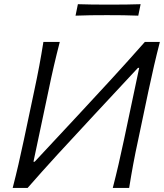

<svg xmlns="http://www.w3.org/2000/svg" viewBox="-20 -918 801 938"><path d="M42 0Q57.5 -60 70.2 -115.2Q83 -170.5 97 -236.5L147 -473Q161.5 -540.5 172 -596.8Q182.5 -653 192 -713H272Q256.5 -653 243.5 -597Q230.5 -541 216.5 -473L143.5 -128H149.5L362 -356Q442 -442 523.8 -531Q605.5 -620 687.5 -713H761Q745.5 -653 732.5 -596.8Q719.5 -540.5 705 -472.5L655.5 -237Q641 -170.5 630.8 -115.2Q620.5 -60 611 0H531Q546.5 -60 559.2 -115.2Q572 -170.5 586 -236.5L660 -586.5H654L438 -354.5Q339.5 -249 261.8 -164Q184 -79 115 0ZM349 -841.5 360.5 -897.5Q395 -896 433.2 -895.8Q471.5 -895.5 513.5 -895.5Q555 -895.5 593.5 -895.8Q632 -896 667 -897.5L655.5 -841.5Q621 -843 582.5 -843.5Q544 -844 502.5 -844Q460.5 -844 422 -843.5Q383.5 -843 349 -841.5Z"/></svg>

Font: Commissioner Flair Light
Style: Italic
Weight: 300
Italic angle: -12°
Designer: Kostas Bartsokas
Foundry: Kostas Bartsokas
Version: Version 1.000; ttfautohint (v1.8.3)